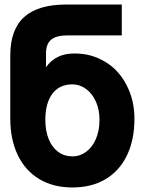

<svg xmlns="http://www.w3.org/2000/svg" viewBox="-20 -810 640 849"><path d="M25.5 -285.5V-564.5Q25.5 -679.5 87 -734.8Q148.5 -790 273 -790H518.5V-653.5H278Q229 -653.5 206.2 -634.5Q183.5 -615.5 183.5 -575V-512.5Q225.5 -573.5 308 -573.5Q348 -573.5 380.8 -564.5Q413.5 -555.5 445.5 -536.5Q505.5 -500.5 540 -433.2Q574.5 -366 574.5 -285.5Q574.5 -192 541.5 -123.2Q508.5 -54.5 446.8 -17.8Q385 19 300 19Q216 19 154 -18Q92 -55 58.8 -123.8Q25.5 -192.5 25.5 -285.5ZM420 -280.5Q420 -325 404 -360.8Q388 -396.5 360.2 -416.8Q332.5 -437 300 -437Q243 -437 211.8 -395.8Q180.5 -354.5 180.5 -280.5Q180.5 -232 195.2 -195.2Q210 -158.5 237.2 -138.5Q264.5 -118.5 300 -118.5Q333.5 -118.5 361 -138.8Q388.5 -159 404.2 -195.8Q420 -232.5 420 -280.5Z"/></svg>

Font: JuliaMono Black
Style: Regular
Weight: 900
Monospace: yes
Designer: cormullion
Foundry: corm
Version: Version 0.054; ttfautohint (v1.8.4)